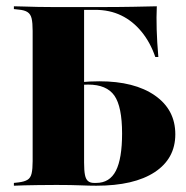

<svg xmlns="http://www.w3.org/2000/svg" viewBox="-20 -591 592 611"><path d="M83.9 -201.6V-492.7Q83.9 -518.5 80.6 -532.3Q77.4 -546 67.7 -552.4Q58.1 -558.9 38.7 -560.5L24.2 -562.1V-571Q37.9 -571 57.3 -570.2Q76.6 -569.4 101.2 -569Q125.8 -568.5 153.2 -568.5H166.1H289.5Q357.3 -568.5 402.4 -569.4Q447.6 -570.2 479 -571Q477.4 -537.1 478.6 -496.8Q479.8 -456.5 483.9 -409.7H474.2Q458.1 -456.5 430.2 -490.3Q402.4 -524.2 365.7 -541.9Q329 -559.7 282.3 -559.7H247.6V-201.6ZM153.2 -2.4Q125.8 -2.4 101.2 -2Q76.6 -1.6 57.3 -1.2Q37.9 -0.8 24.2 0V-8.9L38.7 -10.5Q58.1 -12.9 67.7 -19Q77.4 -25 80.6 -39.1Q83.9 -53.2 83.9 -78.2V-201.6H247.6V-73.4Q247.6 -48.4 250.4 -34.3Q253.2 -20.2 260.5 -14.5Q267.7 -8.9 279 -8.9H286.3Q329 -8.9 348.8 -47.6Q368.5 -86.3 368.5 -166.1Q368.5 -251.6 344 -286.7Q319.4 -321.8 260.5 -321.8Q243.5 -321.8 224.2 -319.8Q204.8 -317.7 191.9 -313.7V-322.6Q204.8 -326.6 235.5 -329.4Q266.1 -332.3 296 -332.3Q408.1 -332.3 473 -287.1Q537.9 -241.9 537.9 -163.7Q537.9 -86.3 472.2 -43.1Q406.5 0 286.3 0Q265.3 0 235.5 -1.2Q205.6 -2.4 166.1 -2.4Z"/></svg>

Font: Playfair 144pt SemiCondensed Black
Style: Regular
Weight: 900
Width: 4
Designer: Claus Eggers Sørensen
Foundry: Claus Eggers Sørensen
Version: Version 2.203